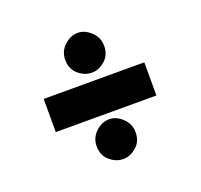

<svg xmlns="http://www.w3.org/2000/svg" viewBox="-89 -601 688 658"><g transform="rotate(-20 255.0 -272.0)"><path d="M184 -429Q184 -460 206.5 -481Q229 -502 256 -502Q281 -502 303.5 -481Q326 -460 326 -429Q326 -396 303.5 -376.5Q281 -357 256 -357Q229 -357 206.5 -376.5Q184 -396 184 -429ZM184 -114Q184 -145 206.5 -166Q229 -187 256 -187Q281 -187 303.5 -166Q326 -145 326 -114Q326 -81 303.5 -61.5Q281 -42 256 -42Q229 -42 206.5 -61.5Q184 -81 184 -114ZM69 -329H436V-208H69Z"/></g></svg>

Font: Reem Kufi Fun
Style: Bold
Weight: 700
Designer: Khaled Hosny
Version: Version 1.005